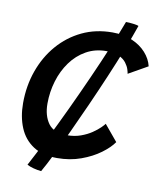

<svg xmlns="http://www.w3.org/2000/svg" viewBox="-77 -722 668 793"><g transform="rotate(10 256.5 -325.0)"><path d="M387.4 -659Q401 -659 418.4 -656.8Q435.8 -654.6 440.9 -651.7Q425.3 -606.1 402.3 -547.9Q379.4 -489.6 352 -425.2Q324.6 -360.7 295.8 -296.2Q267 -231.7 239.6 -172.8Q212.1 -113.8 188.8 -67Q165.6 -20.1 149.1 8.5Q132.8 6.9 116.1 2.5Q99.4 -2 89.1 -7.9Q117.4 -60.6 150.4 -126.8Q183.3 -193.1 217.4 -265.5Q251.4 -337.9 283.5 -409.8Q315.6 -481.7 342.4 -545.9Q369.2 -610.2 387.4 -659ZM433.9 -163.3Q417.1 -138.9 383.6 -114.2Q350 -89.4 304.2 -72.8Q258.5 -56.1 204.1 -56.1Q143.1 -56.1 103.8 -81.9Q64.4 -107.8 45.7 -152.8Q26.9 -197.9 26.9 -255.4Q26.9 -327.9 49.6 -391.6Q72.2 -455.2 114.1 -503.7Q155.9 -552.1 213.2 -579.5Q270.6 -606.9 340.5 -606.9Q386.9 -606.9 422.7 -591.6Q458.6 -576.3 481.5 -550.7Q504.4 -525.1 511.4 -494.9L431 -449.4Q430.5 -455.2 426.6 -467.7Q422.7 -480.1 412.5 -493.8Q402.2 -507.6 382.3 -517.1Q362.3 -526.6 328.9 -526.6Q281.8 -526.6 244.2 -505.3Q206.6 -484.1 180.3 -447.8Q153.9 -411.4 140.2 -365.7Q126.4 -319.9 126.4 -270.8Q126.4 -220.6 149.5 -188.3Q172.6 -156.1 228.4 -156.1Q259.6 -156.1 285.7 -165.5Q311.8 -174.9 331.2 -188.1Q350.7 -201.4 362.8 -213.4Q374.9 -225.4 378.1 -230.4Z"/></g></svg>

Font: Grandstander Thin
Style: Italic
Weight: 100
Italic angle: -15°
Designer: Tyler Finck
Foundry: Etcetera Type Co
Version: Version 1.200